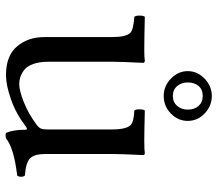

<svg xmlns="http://www.w3.org/2000/svg" viewBox="-65 -694 770 680"><g transform="rotate(90 320.0 -354.0)"><path d="M319.8 -687Q296.9 -687 284.4 -672.1Q272 -657.2 272 -633.8Q272 -611.8 284.9 -596.4Q297.9 -581.1 319.8 -581.1Q341.8 -581.1 355 -596.4Q368.2 -611.8 368.2 -633.8Q368.2 -657.7 355 -672.4Q341.8 -687 319.8 -687ZM408.2 -633.8Q408.2 -599.6 382.1 -574.2Q356 -548.8 319.8 -548.8Q284.7 -548.8 258.3 -574.5Q231.9 -600.1 231.9 -634Q231.9 -668 258.5 -693.6Q285.2 -719.2 320.1 -719.2Q355 -719.2 381.6 -694.1Q408.2 -668.9 408.2 -633.8ZM246.6 9.8Q177.2 9.8 144.3 -29.3Q111.3 -68.4 111.3 -126V-365.2Q111.3 -416 96.2 -430.7Q85 -441.4 39.6 -444.8Q35.2 -449.2 35.2 -463.4Q35.2 -477.5 39.6 -481.9Q113.8 -480 157.7 -480Q184.6 -480 194.3 -481.9Q202.1 -481.9 202.6 -476.1Q198.7 -398.9 198.7 -369.1V-140.1Q198.7 -108.9 206.5 -86.9Q214.4 -64.9 227.5 -54.9Q240.7 -44.9 252.9 -41Q265.1 -37.1 278.3 -37.1Q300.3 -37.1 341.3 -53.2Q382.3 -69.3 422.4 -99.1Q432.6 -106.9 435.5 -114.5Q438.5 -122.1 438.5 -138.2V-363.8Q438.5 -416.5 422.9 -431.6Q411.1 -442.9 371.6 -444.8Q367.2 -449.2 367.2 -463.4Q367.2 -477.5 371.6 -481.9Q445.8 -480 478.8 -480Q511.7 -480 521.5 -481.9Q529.3 -481.9 529.3 -476.1Q525.4 -398.9 525.4 -369.1V-129.9Q525.4 -91.3 540.3 -75.9Q555.2 -60.5 601.6 -57.1Q606 -52.7 606 -43.7Q606 -34.7 601.6 -29.8Q504.9 -18.6 469.7 9.8Q458.5 12.7 450.7 9.8Q439.5 -15.1 439.5 -59.1Q439.5 -69.3 427.7 -60.1Q381.3 -24.9 331.1 -7.6Q280.8 9.8 246.6 9.8Z"/></g></svg>

Font: Linux Libertine Mono
Style: Mono
Weight: 400
Designer: Philipp H. Poll
Foundry: Philipp H. Poll
Version: Version 5.1.7 ; ttfautohint (v0.9)